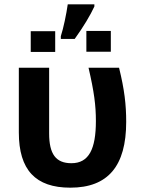

<svg xmlns="http://www.w3.org/2000/svg" viewBox="-20 -858 654 887"><path d="M261 -678H325C366 -735 397 -787 416 -828V-838H293C287 -795 273 -727 261 -691ZM379 -619H492V-715H379ZM122 -618H235V-714H122ZM305 9C479 9 563 -91 563 -295C563 -374 555 -444 530 -545H389C415 -433 423 -371 423 -299C423 -170 391 -104 310 -104C238 -104 207 -146 207 -242V-545H67V-246C67 -73 144 9 305 9Z"/></svg>

Font: Kathrein 75 Bold
Style: Regular
Weight: 700
Designer: Lazydogs Typefoundry, based on Open Sans by Ascender Corporation
Foundry: Lazydogs Typefoundry
Version: Version 1.003;PS 001.003;hotconv 1.0.88;makeotf.lib2.5.64775